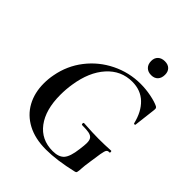

<svg xmlns="http://www.w3.org/2000/svg" viewBox="-232 -955 1096 1096"><g transform="rotate(45 316.5 -406.5)"><path d="M54 -247Q54 -284 61 -319Q78 -411 134 -483Q190 -555 272.5 -595.5Q355 -636 447 -636Q490 -636 532.5 -627.5Q575 -619 599 -607Q605 -603 606.5 -599Q608 -595 607 -584L591 -450Q590 -447 585.5 -447Q581 -447 580 -450Q562 -526 517.5 -568.5Q473 -611 405 -611Q315 -611 253.5 -542.5Q192 -474 174 -356Q167 -313 167 -267Q167 -147 219 -78Q271 -9 363 -9Q412 -9 434 -34Q456 -59 464 -126Q469 -163 469 -179Q469 -203 460.5 -214Q452 -225 433.5 -229Q415 -233 377 -233Q375 -233 373.5 -235.5Q372 -238 372 -241Q372 -244 373.5 -246.5Q375 -249 377 -249Q452 -244 500 -244Q547 -244 598 -247Q601 -247 601.5 -240Q602 -233 598 -233Q585 -234 579 -226.5Q573 -219 568 -190Q563 -161 557 -116Q551 -77 550 -56Q549 -35 547 -28Q546 -22 544 -20Q542 -18 536 -16Q417 12 330 12Q242 12 180 -21Q118 -54 86 -112.5Q54 -171 54 -247ZM397 -771Q397 -796 412.5 -810.5Q428 -825 454 -825Q480 -825 494.5 -810.5Q509 -796 509 -771Q509 -744 494.5 -728.5Q480 -713 454 -713Q428 -713 412.5 -728.5Q397 -744 397 -771Z"/></g></svg>

Font: Cormorant Garamond
Style: Bold Italic
Weight: 700
Italic angle: -10°
Designer: Christian Thalmann (Catharsis Fonts)
Foundry: Catharsis Fonts
Version: Version 4.000